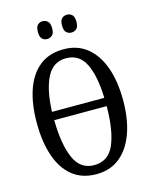

<svg xmlns="http://www.w3.org/2000/svg" viewBox="-133 -996 864 1092"><g transform="rotate(-15 298.5 -450.0)"><path d="M298 10Q213 10 156.5 -36Q100 -82 72 -165Q44 -248 44 -359Q44 -470 72 -552Q100 -634 156.5 -679.5Q213 -725 299 -725Q380 -725 436.5 -679.5Q493 -634 522.5 -551.5Q552 -469 552 -358Q552 -247 522.5 -164.5Q493 -82 436.5 -36Q380 10 298 10ZM452 -398Q448 -528 412.5 -600Q377 -672 299 -672Q223 -672 186 -600Q149 -528 144 -398ZM298 -43Q382 -43 417 -123.5Q452 -204 453 -349H144Q146 -204 182 -123.5Q218 -43 298 -43ZM369 -805Q351 -805 338.5 -816.5Q326 -828 326 -857Q326 -887 338.5 -898.5Q351 -910 369 -910Q386 -910 398.5 -898.5Q411 -887 411 -857Q411 -828 398.5 -816.5Q386 -805 369 -805ZM225 -805Q208 -805 196 -816.5Q184 -828 184 -857Q184 -887 196 -898.5Q208 -910 225 -910Q242 -910 255 -898.5Q268 -887 268 -857Q268 -828 255 -816.5Q242 -805 225 -805Z"/></g></svg>

Font: Noto Serif ExtraCondensed
Style: Regular
Weight: 400
Width: 2
Designer: Monotype Design Team
Foundry: Monotype Imaging Inc.
Version: Version 2.015